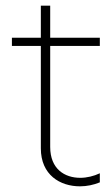

<svg xmlns="http://www.w3.org/2000/svg" viewBox="-20 -652 395 677"><path d="M332 -9V-41C311 -31 286 -25 263 -25C208 -25 157 -56 157 -134V-490H332V-519H157V-632H124V-519H22V-490H124V-129C124 -35 192 5 262 5C286 5 310 0 332 -9Z"/></svg>

Font: Chess Sans ExtraLight
Style: Regular
Weight: 275
Designer: Wolf Bōese
Foundry: Wolf Bōese
Version: Version 7.223;Glyphs 3.3 (3306)